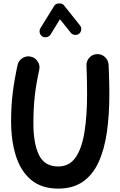

<svg xmlns="http://www.w3.org/2000/svg" viewBox="-20 -1046 699 1123"><path d="M159.7 -714.8Q185.5 -709.5 200.4 -686.5Q215.3 -663.6 209.5 -637.7Q191.4 -556.2 183.3 -483.9Q175.3 -411.6 175.3 -324.7Q175.3 -206.5 208 -139.4Q240.7 -72.3 320.3 -72.3Q385.3 -72.3 421.9 -124.8Q458.5 -177.2 473.9 -272.5Q489.3 -367.7 489.3 -494.6Q489.3 -519 488.8 -550.8Q488.3 -582.5 487.5 -612.8Q486.8 -643.1 485.8 -661.6Q484.4 -688.5 502.4 -708.5Q520.5 -728.5 547.4 -729.5Q573.7 -730.5 593.5 -712.6Q613.3 -694.8 615.2 -667.5Q616.2 -648.4 617.2 -617.4Q618.2 -586.4 618.9 -553.5Q619.6 -520.5 619.6 -494.6Q619.6 -373 605 -272Q590.3 -170.9 556.4 -97.2Q522.5 -23.4 464.6 16.8Q406.7 57.1 320.3 57.1Q223.6 57.1 162.8 6.8Q102.1 -43.5 73.5 -132.6Q44.9 -221.7 44.9 -337.9Q44.9 -422.9 54.2 -500Q63.5 -577.1 82.5 -665Q87.9 -690.9 110.8 -705.8Q133.8 -720.7 159.7 -714.8ZM227.5 -833Q215.8 -840.3 212.4 -854.5Q209 -868.7 216.3 -880.9L297.4 -1012.2Q305.7 -1025.4 325.7 -1025.9Q345.7 -1026.4 354 -1015.1L447.8 -897.5Q456.5 -886.7 455.1 -872.1Q453.6 -857.4 442.4 -848.6Q431.6 -840.3 417 -842Q402.3 -843.8 394 -854.5L330.6 -933.6L275.9 -844.2Q268.6 -832.5 254.2 -829.1Q239.7 -825.7 227.5 -833Z"/></svg>

Font: Mikhak-DS1-FD Bold
Style: Bold
Weight: 700
Designer: Amin Abedi
Version: Version 3.2